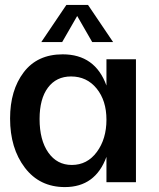

<svg xmlns="http://www.w3.org/2000/svg" viewBox="-20 -741 646 781"><path d="M413 -103Q368 20 244 20Q141 20 81 -59Q21 -138 21 -259Q21 -374 76.5 -447Q132 -520 235 -520Q367 -520 413 -393V-500H533V0H413ZM272 -70Q335 -70 374 -123Q413 -176 413 -254Q413 -332 373 -381Q333 -430 269 -430Q209 -430 175 -384.5Q141 -339 141 -257Q141 -171 176.5 -120.5Q212 -70 272 -70ZM250 -721H338L440 -570H355L294 -676L233 -570H148Z"/></svg>

Font: Moderustic Med
Style: Regular
Weight: 500
Designer: Tural Alisoy
Foundry: TAFT Foundry
Version: Version 2.110